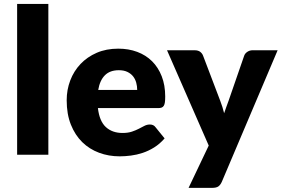

<svg xmlns="http://www.w3.org/2000/svg" viewBox="-20 -768 1402 953"><path d="M220 -748.5V0H65V-748.5Z M567 -526.5Q618.5 -526.5 661.2 -510.5Q704 -494.5 734.8 -464Q765.5 -433.5 782.8 -389.2Q800 -345 800 -289Q800 -271.5 798.5 -260.5Q797 -249.5 793 -243Q789 -236.5 782.2 -234Q775.5 -231.5 765 -231.5H466Q473.5 -166.5 505.5 -137.2Q537.5 -108 588 -108Q615 -108 634.5 -114.5Q654 -121 669.2 -129Q684.5 -137 697.2 -143.5Q710 -150 724 -150Q742.5 -150 752 -136.5L797 -81Q773 -53.5 745.2 -36.2Q717.5 -19 688.2 -9.2Q659 0.5 629.8 4.2Q600.5 8 574 8Q519.5 8 471.8 -9.8Q424 -27.5 388.2 -62.5Q352.5 -97.5 331.8 -149.5Q311 -201.5 311 -270.5Q311 -322.5 328.8 -369Q346.5 -415.5 379.8 -450.5Q413 -485.5 460.2 -506Q507.5 -526.5 567 -526.5ZM570 -419.5Q525.5 -419.5 500.5 -394.2Q475.5 -369 467.5 -321.5H661Q661 -340 656.2 -357.5Q651.5 -375 640.8 -388.8Q630 -402.5 612.5 -411Q595 -419.5 570 -419.5Z M1081 134.5Q1074 150 1064 157.2Q1054 164.5 1032 164.5H916L1016 -45.5L809 -518.5H946Q964 -518.5 974 -510.5Q984 -502.5 988 -491.5L1073 -268Q1085 -237 1092.5 -206Q1097.5 -222 1103.5 -237.5Q1109.5 -253 1115 -269L1192 -491.5Q1196 -503 1207.8 -510.8Q1219.5 -518.5 1233 -518.5H1358Z"/></svg>

Font: LatoHex
Style: Regular
Weight: 900
Designer: Lukasz Dziedzic
Foundry: tyPoland Lukasz Dziedzic
Version: Version 1.104; Western+Polish opensource